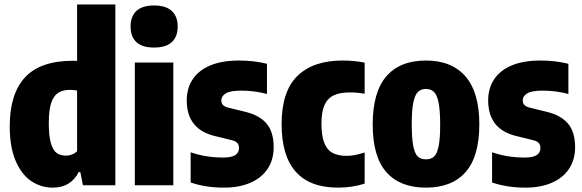

<svg xmlns="http://www.w3.org/2000/svg" viewBox="-20 -828 2602 858"><path d="M23.5 -263.5Q23.5 -409 92.2 -482.8Q161 -556.5 306.5 -556.5Q318.5 -556.5 324.5 -556V-808H495.5V0H350.5L339 -59H331.5Q315.5 -26 286.2 -7.8Q257 10.5 216 10.5Q163 10.5 119.5 -18.8Q76 -48 49.8 -109.5Q23.5 -171 23.5 -263.5ZM324.5 -152.5V-423.5Q304.5 -426.5 293 -426.5Q260.5 -426.5 239.8 -413Q219 -399.5 208.5 -367.2Q198 -335 198 -278.5Q198 -221 207.2 -188.8Q216.5 -156.5 233 -144.5Q249.5 -132.5 274 -132.5Q288.5 -132.5 302 -137.8Q315.5 -143 324.5 -152.5Z M582.5 0V-548.5H754.5V0ZM563.5 -709.5Q563.5 -754.5 589.5 -779Q615.5 -803.5 668.5 -803.5Q721.5 -803.5 747.8 -779Q774 -754.5 774 -709.5Q774 -664 747.8 -639.8Q721.5 -615.5 668.5 -615.5Q615.5 -615.5 589.5 -639.8Q563.5 -664 563.5 -709.5Z M832 -12.5V-147.5Q899.5 -124 977 -124Q1015 -124 1031.5 -135Q1048 -146 1048 -166.5Q1048 -181 1040.2 -189.2Q1032.5 -197.5 1016 -201.5L940.5 -220Q814.5 -250 814.5 -379.5Q814.5 -433.5 841.2 -473.8Q868 -514 920.2 -535.8Q972.5 -557.5 1048 -557.5Q1115 -557.5 1173 -543V-408Q1117.5 -423 1057.5 -423Q1009.5 -423 989.2 -410.8Q969 -398.5 969 -379Q969 -366 977 -358.2Q985 -350.5 1002 -346.5L1077.5 -328Q1140.5 -312.5 1171.8 -275Q1203 -237.5 1203 -170Q1203 -114.5 1176 -73.8Q1149 -33 1098.8 -11.2Q1048.5 10.5 980.5 10.5Q899 10.5 832 -12.5Z M1238.5 -273.5Q1238.5 -420 1309.2 -488.8Q1380 -557.5 1510 -557.5Q1563.5 -557.5 1609.5 -548V-409Q1577.5 -415 1543 -415Q1498 -415 1470.5 -401.5Q1443 -388 1429.8 -357.8Q1416.5 -327.5 1416.5 -276.5Q1416.5 -222 1428.8 -190.2Q1441 -158.5 1465.8 -145Q1490.5 -131.5 1529.5 -131.5Q1563 -131.5 1609.5 -146.5V-7.5Q1582.5 1.5 1551.5 6Q1520.5 10.5 1491 10.5Q1238.5 10.5 1238.5 -273.5Z M1645.5 -271Q1645.5 -416.5 1706.5 -487Q1767.5 -557.5 1883.5 -557.5Q1999 -557.5 2060.5 -486Q2122 -414.5 2122 -272.5Q2122 -129 2060.8 -59.2Q1999.5 10.5 1883.5 10.5Q1767.5 10.5 1706.5 -58.8Q1645.5 -128 1645.5 -271ZM1947 -270.5Q1947 -335 1939.8 -370Q1932.5 -405 1918.8 -417.8Q1905 -430.5 1883.5 -430.5Q1862 -430.5 1848.2 -417.8Q1834.5 -405 1827.2 -370.8Q1820 -336.5 1820 -273Q1820 -208.5 1827 -174.5Q1834 -140.5 1847.5 -128.2Q1861 -116 1883.5 -116Q1906 -116 1919.5 -128.2Q1933 -140.5 1940 -174Q1947 -207.5 1947 -270.5Z M2179 -12.5V-147.5Q2246.5 -124 2324 -124Q2362 -124 2378.5 -135Q2395 -146 2395 -166.5Q2395 -181 2387.2 -189.2Q2379.5 -197.5 2363 -201.5L2287.5 -220Q2161.5 -250 2161.5 -379.5Q2161.5 -433.5 2188.2 -473.8Q2215 -514 2267.2 -535.8Q2319.5 -557.5 2395 -557.5Q2462 -557.5 2520 -543V-408Q2464.5 -423 2404.5 -423Q2356.5 -423 2336.2 -410.8Q2316 -398.5 2316 -379Q2316 -366 2324 -358.2Q2332 -350.5 2349 -346.5L2424.5 -328Q2487.5 -312.5 2518.8 -275Q2550 -237.5 2550 -170Q2550 -114.5 2523 -73.8Q2496 -33 2445.8 -11.2Q2395.5 10.5 2327.5 10.5Q2246 10.5 2179 -12.5Z"/></svg>

Font: Encode Sans Condensed ExtraBold
Style: Regular
Weight: 800
Width: 3
Designer: Multiple Designers
Foundry: Impallari Type
Version: Version 2.000